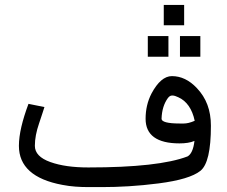

<svg xmlns="http://www.w3.org/2000/svg" viewBox="-20 -747 924 782"><path d="M666 -516V-600H582V-516ZM796 -516V-600H713V-516ZM730 -644V-727H647V-644ZM638 -263C639 -298 648 -326 664 -348C670 -355 674 -358 682 -358C690 -358 697 -355 706 -351C740 -336 763 -303 773 -255C755 -247 740 -244 729 -244H711C663 -244 638 -251 638 -263ZM711 -163C735 -163 756 -166 772 -173C768 -138 758 -118 744 -110C666 -80 531 -65 340 -65C278 -65 227 -72 185 -87C143 -102 122 -124 122 -153C122 -182 128 -212 139 -244C150 -276 157 -299 161 -311L96 -324C71 -257 57 -200 57 -153C57 -69 116 -16 234 6C269 13 306 15 341 15H396C464 15 541 11 626 0C711 -11 767 -28 796 -51C825 -74 839 -135 839 -235C839 -298 820 -348 782 -388C751 -421 717 -437 680 -437C650 -437 622 -413 597 -366C581 -335 573 -301 573 -263C573 -197 619 -163 711 -163Z"/></svg>

Font: Iranian Sans 
Style: Regular
Weight: 400
Designer: Hooman Mehr, Hadi Navid in Neviseh Pardaz Co. Ltd. (http://nevisa.com)
Foundry: http://font-store.ir
Version: 5.0.0 build 1/7/1393